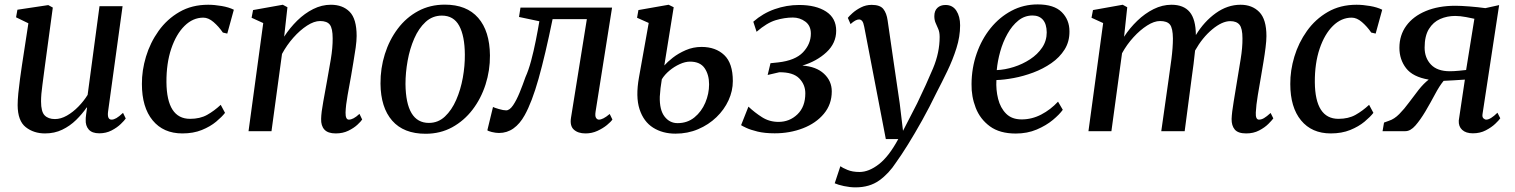

<svg xmlns="http://www.w3.org/2000/svg" viewBox="-20 -580 6697 849"><path d="M179 10Q129 10 93.8 -17.8Q58.5 -45.5 58 -115Q58 -137 61 -167.8Q64 -198.5 68.5 -231.2Q73 -264 77 -291L105.5 -477L51 -503.5L57 -537L193.5 -557.5L213.5 -546.5L178.5 -288Q173.5 -246.5 167.5 -204.2Q161.5 -162 161.5 -131.5Q161.5 -86 177.5 -69.8Q193.5 -53.5 223 -53.5Q249 -53.5 275.8 -68.8Q302.5 -84 326.5 -108.5Q350.5 -133 367.5 -160.5L420 -552.5H522L458 -87.5Q453 -51 473.5 -51Q483 -51 494.8 -57.8Q506.5 -64.5 524 -81L536 -56Q530.5 -47.5 514.2 -31.8Q498 -16 473.5 -3.2Q449 9.5 419 9.5Q387 9.5 372.2 -7.5Q357.5 -24.5 359 -51.5Q358.5 -56 360.8 -73.8Q363 -91.5 365 -104L363.5 -105Q343.5 -76 316.5 -49.5Q289.5 -23 255.2 -6.5Q221 10 179 10Z M965.5 -436Q947 -463 924.2 -482.5Q901.5 -502 879 -502Q833 -502 796 -465.5Q759 -429 737.2 -364.5Q715.5 -300 716 -216.5Q717.5 -54.5 820.5 -54.5Q864.5 -54.5 895.8 -72Q927 -89.5 956 -116.5L975 -81Q961.5 -63.5 935.8 -42Q910 -20.5 872.5 -5.2Q835 10 786.5 10Q702.5 10 655 -47.8Q607.5 -105.5 607.5 -208.5Q607 -268 625.5 -329.5Q644 -391 681.2 -443.2Q718.5 -495.5 773.5 -527.2Q828.5 -559 900.5 -559Q928 -559 960 -553.5Q992 -548 1014 -537L985 -431.5Z M1236.5 -418Q1261.5 -456.5 1294.2 -488.8Q1327 -521 1365 -540Q1403 -559 1443 -559Q1495.5 -559 1526.2 -527.8Q1557 -496.5 1557 -421Q1557 -400 1552.8 -369.5Q1548.5 -339 1542.8 -306Q1537 -273 1532.5 -244.5Q1525.5 -205.5 1517.2 -160Q1509 -114.5 1508 -82.5Q1507.5 -51 1522.5 -51Q1532 -51 1543.2 -56.8Q1554.5 -62.5 1569.5 -76.5L1581.5 -51.5Q1576.5 -43.5 1560.8 -28.8Q1545 -14 1520.5 -2Q1496 10 1464.5 10Q1430 10 1414.5 -7Q1399 -24 1400 -54.5Q1400.5 -82.5 1409.5 -130.8Q1418.5 -179 1426 -222Q1434 -265.5 1442.8 -317.8Q1451.5 -370 1451 -410.5Q1451 -454.5 1438.5 -470.8Q1426 -487 1395.5 -487Q1369 -487 1337.8 -466.8Q1306.5 -446.5 1277.2 -413.5Q1248 -380.5 1227 -341.5L1180.5 0H1079L1144 -478L1092.5 -501.5L1099 -535.5L1230.5 -559L1251 -548Z M1947 -559.5Q2043.5 -559.5 2094.5 -501Q2145.5 -442.5 2146.5 -335Q2147 -268.5 2127 -206.2Q2107 -144 2069.5 -95Q2032 -46 1979.5 -17.2Q1927 11.5 1862 11.5Q1765 11.5 1714.2 -46.5Q1663.5 -104.5 1662.5 -210Q1662 -278 1681.8 -340.8Q1701.5 -403.5 1738.8 -453Q1776 -502.5 1828.8 -531Q1881.5 -559.5 1947 -559.5ZM1934 -511Q1892.5 -511 1862 -483Q1831.5 -455 1811.8 -409.8Q1792 -364.5 1782.5 -311.5Q1773 -258.5 1773 -208.5Q1775 -36.5 1876.5 -36.5Q1917.5 -36.5 1947.5 -64.8Q1977.5 -93 1997.2 -138.2Q2017 -183.5 2026.5 -236.2Q2036 -289 2035.5 -338.5Q2035 -421 2010.5 -466Q1986 -511 1934 -511Z M2613.5 -86Q2610.5 -66 2615.8 -58.5Q2621 -51 2628 -51Q2637 -51 2648.5 -56.8Q2660 -62.5 2676 -76L2688 -51.5Q2681.5 -41.5 2663.8 -27Q2646 -12.5 2621.5 -1.2Q2597 10 2569 10Q2536 10 2517.5 -6.8Q2499 -23.5 2505 -60L2575 -495.5H2423.5Q2391 -336.5 2361.5 -232Q2332 -127.5 2300 -70.5Q2279 -32.5 2250.5 -12.2Q2222 8 2186.5 8Q2172 8 2155 3.8Q2138 -0.5 2135 -4L2160 -107Q2165 -104 2185.5 -98Q2206 -92 2218 -92Q2233.5 -92 2248.8 -114.5Q2264 -137 2277.8 -170.8Q2291.5 -204.5 2303.5 -239Q2317 -268.5 2328.5 -311.2Q2340 -354 2349.2 -400.5Q2358.5 -447 2365 -486L2275 -505L2281.5 -546.5H2686.5Z M2967 11Q2910 11 2868 -15.5Q2826 -42 2808 -97Q2790 -152 2805.5 -238L2848.5 -478.5L2797 -501.5L2803 -535.5L2936.5 -559L2959 -548L2917.5 -290.5Q2930.5 -305.5 2955 -324.8Q2979.5 -344 3012.2 -358.2Q3045 -372.5 3082 -372.5Q3144.5 -372.5 3182.5 -336.5Q3220.5 -300.5 3220.5 -221.5Q3220.5 -178 3201.5 -136.5Q3182.5 -95 3148 -61.8Q3113.5 -28.5 3067.2 -8.8Q3021 11 2967 11ZM2976 -35.5Q3019.5 -35.5 3050.8 -61Q3082 -86.5 3098.8 -126Q3115.5 -165.5 3115.5 -207Q3115.5 -249.5 3095.8 -278.5Q3076 -307.5 3031 -307.5Q3010 -307.5 2985.8 -296.5Q2961.5 -285.5 2940.2 -267.8Q2919 -250 2906.5 -229.5Q2903 -210 2900.8 -190.5Q2898.5 -171 2897.5 -152.5Q2896 -94 2918.5 -64.8Q2941 -35.5 2976 -35.5Z M3405.5 9.5Q3361.5 9.5 3329.8 1.8Q3298 -6 3279.5 -14.8Q3261 -23.5 3257 -26.5L3289.5 -108.5Q3317 -82.5 3349.5 -61.8Q3382 -41 3422.5 -41Q3471.5 -41 3506.2 -74.5Q3541 -108 3541 -167.5Q3541 -206 3514 -233.5Q3487 -261 3426 -260.5L3374.5 -248.5L3387 -300.5L3420.5 -304Q3496.5 -312.5 3531 -349Q3565.5 -385.5 3565.5 -431.5Q3565.5 -466.5 3541 -484.5Q3516.5 -502.5 3486 -502.5Q3449.5 -502.5 3410.2 -490.8Q3371 -479 3325.5 -439.5L3311 -484Q3353 -521 3405.5 -539.5Q3458 -558 3513.5 -558Q3588 -558 3632.8 -529Q3677.5 -500 3677.5 -444Q3677.5 -389 3634.5 -349Q3591.5 -309 3528 -290Q3589 -286 3623.5 -254Q3658 -222 3658 -176Q3658 -118.5 3623 -76.8Q3588 -35 3530.5 -12.8Q3473 9.5 3405.5 9.5Z M3801.5 -461.5Q3798 -480.5 3792.2 -487.2Q3786.5 -494 3778.5 -494Q3763.5 -494 3741 -473.5L3729 -501Q3734 -508 3749.5 -522Q3765 -536 3787 -547.2Q3809 -558.5 3834.5 -558.5Q3871.5 -558.5 3886 -540.2Q3900.5 -522 3905 -489.5Q3918 -399.5 3931.5 -306.5Q3945 -213.5 3958.5 -122.5L3973 -1.5L4035.5 -123Q4076.5 -208 4105.8 -277.8Q4135 -347.5 4135 -416.5Q4135 -437.5 4129 -451.5Q4123 -465.5 4117.2 -478.5Q4111.5 -491.5 4111.5 -508.5Q4111.5 -532.5 4125 -545.2Q4138.5 -558 4161 -558Q4192.5 -558 4209 -532.5Q4225.5 -507 4225.5 -468Q4225.5 -418 4209.2 -366.8Q4193 -315.5 4169 -265.8Q4145 -216 4121 -170Q4090.5 -107 4057.8 -48.2Q4025 10.5 3995 58.8Q3965 107 3942.5 138Q3910.5 187.5 3867.8 218Q3825 248.5 3763 248.5Q3738.5 248.5 3711.8 242.8Q3685 237 3671 230.5L3696 155Q3705 162 3727.2 171.2Q3749.5 180.5 3780.5 180.5Q3822 180.5 3866.2 146.2Q3910.5 112 3952 35H3897Z M4679.5 -94.5Q4665 -74 4635.5 -49.5Q4606 -25 4564.2 -7.2Q4522.5 10.5 4471.5 10.5Q4401 10.5 4357.5 -21.2Q4314 -53 4294.5 -103.2Q4275 -153.5 4276 -208.5Q4276.5 -280 4298.8 -343.5Q4321 -407 4360.5 -455.8Q4400 -504.5 4453 -532.5Q4506 -560.5 4568.5 -560.5Q4640.5 -560.5 4674.8 -526.5Q4709 -492.5 4709 -441.5Q4709.5 -396 4687.5 -361Q4665.5 -326 4629 -300.8Q4592.5 -275.5 4549 -259.2Q4505.5 -243 4462.8 -235Q4420 -227 4386 -226Q4383.5 -183 4393.5 -143Q4403.5 -103 4428.8 -77.5Q4454 -52 4497.5 -52Q4543 -52 4584.2 -73.5Q4625.5 -95 4658.5 -130.5ZM4546 -511.5Q4510.5 -511.5 4482.8 -489Q4455 -466.5 4434.8 -430.2Q4414.5 -394 4402.8 -351.8Q4391 -309.5 4387.5 -270Q4424 -271.5 4462.8 -283.8Q4501.5 -296 4534.8 -317.8Q4568 -339.5 4588.2 -369.5Q4608.5 -399.5 4608.5 -437Q4608 -474 4591.5 -492.8Q4575 -511.5 4546 -511.5Z M4964.5 -548 4950.5 -417.5Q4975.5 -456 5009 -488.2Q5042.5 -520.5 5081.2 -539.8Q5120 -559 5160 -559Q5214 -559 5240.8 -526.8Q5267.5 -494.5 5268 -425Q5304.5 -485 5356.2 -522Q5408 -559 5465.5 -559Q5517 -559 5548.5 -526.8Q5580 -494.5 5580 -420.5Q5580 -400 5576.2 -370Q5572.5 -340 5567 -307Q5561.5 -274 5556.5 -244.5Q5549.5 -205 5542 -159.8Q5534.5 -114.5 5533 -82.5Q5531.5 -51 5547 -51Q5558 -51 5569.5 -57.8Q5581 -64.5 5598.5 -80.5L5610.5 -56.5Q5604.5 -48 5588.5 -32Q5572.5 -16 5547.5 -3Q5522.5 10 5490.5 10Q5454.5 10 5440 -7.2Q5425.5 -24.5 5426 -54Q5427 -82.5 5435.2 -130.8Q5443.5 -179 5450.5 -224Q5457.5 -266.5 5466 -318.2Q5474.5 -370 5474 -410.5Q5474 -454.5 5461 -470.5Q5448 -486.5 5420 -486.5Q5384 -486.5 5340.2 -450Q5296.5 -413.5 5264.5 -356.5Q5261.5 -328 5257.8 -297.2Q5254 -266.5 5250 -239.5L5218.5 0H5115L5146.5 -222Q5153 -266 5159.8 -318Q5166.5 -370 5166.5 -410Q5166 -455.5 5153.5 -471.2Q5141 -487 5109.5 -487Q5083.5 -487 5052.5 -467.2Q5021.5 -447.5 4992 -415.2Q4962.5 -383 4941.5 -344.5L4894.5 0H4793L4858 -478L4806.5 -501.5L4813 -535.5L4944.5 -559Z M6043.5 -436Q6025 -463 6002.2 -482.5Q5979.5 -502 5957 -502Q5911 -502 5874 -465.5Q5837 -429 5815.2 -364.5Q5793.5 -300 5794 -216.5Q5795.5 -54.5 5898.5 -54.5Q5942.5 -54.5 5973.8 -72Q6005 -89.5 6034 -116.5L6053 -81Q6039.5 -63.5 6013.8 -42Q5988 -20.5 5950.5 -5.2Q5913 10 5864.5 10Q5780.5 10 5733 -47.8Q5685.5 -105.5 5685.5 -208.5Q5685 -268 5703.5 -329.5Q5722 -391 5759.2 -443.2Q5796.5 -495.5 5851.5 -527.2Q5906.5 -559 5978.5 -559Q6006 -559 6038 -553.5Q6070 -548 6092 -537L6063 -431.5Z M6601.5 -81.5 6614 -57Q6608.5 -48.5 6592 -32.8Q6575.5 -17 6550.2 -3.8Q6525 9.5 6493 9.5Q6462 9.5 6445.5 -5.8Q6429 -21 6430.5 -47L6457.5 -228Q6439 -226.5 6410.5 -225Q6382 -223.5 6363.5 -222.5Q6345 -200 6325.8 -163.8Q6306.5 -127.5 6283 -87.5Q6261 -50.5 6239 -25.2Q6217 0 6194.5 0H6093.5L6100 -38L6122 -46Q6145.5 -53.5 6167.5 -75.8Q6189.5 -98 6210.5 -126.8Q6231.5 -155.5 6253.2 -183Q6275 -210.5 6297.5 -228Q6227 -240 6197.5 -278.5Q6168 -317 6168 -368.5Q6168 -424.5 6198.5 -466.2Q6229 -508 6284.8 -531.2Q6340.5 -554.5 6415.5 -554.5Q6439.5 -554.5 6477.8 -551.5Q6516 -548.5 6548 -544L6609 -557.5L6535.5 -75.5Q6533.5 -62 6539.8 -56.5Q6546 -51 6552 -51Q6570.5 -51 6601.5 -81.5ZM6463 -270.5 6499.5 -497Q6489 -499.5 6462.8 -504.5Q6436.5 -509.5 6414.5 -509.5Q6379 -509.5 6348.2 -496Q6317.5 -482.5 6298.5 -451.8Q6279.5 -421 6279.5 -369.5Q6279.5 -324 6307.5 -294.5Q6335.5 -265 6391 -265Q6408.5 -265 6431.5 -267.2Q6454.5 -269.5 6463 -270.5Z"/></svg>

Font: Merriweather Text Regular
Style: Italic
Weight: 400
Italic angle: -7.8°
Designer: Eben Sorkin
Foundry: Eben Sorkin
Version: Version 2.100; ttfautohint (v1.7.19-72a1) -l 8 -r 50 -G 200 